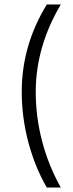

<svg xmlns="http://www.w3.org/2000/svg" viewBox="-20 -750 329 865"><path d="M78 -337Q78 -546 191 -730H254Q141 -539 141 -336Q141 -224 169.5 -114.5Q198 -5 254 95H191Q138 4 108 -108Q78 -220 78 -337Z"/></svg>

Font: Museo Sans Light
Style: Regular
Weight: 300
Designer: Jos Buivenga
Foundry: Jos Buivenga & Rosetta Type Foundry (extension, remastering)
Version: Version 3.600;PS 1.000;hotconv 1.0.88;makeotf.lib2.5.647800;